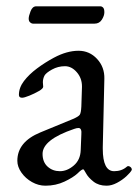

<svg xmlns="http://www.w3.org/2000/svg" viewBox="-20 -575 439 609"><path d="M298 -555Q303 -555 307 -551Q311 -547 311 -536Q311 -525 303 -512.5Q295 -500 280 -500H85Q80 -500 75.5 -504Q71 -508 71 -516Q71 -524 77 -539.5Q83 -555 95 -555ZM117 -300Q117 -294 103 -286Q89 -278 73 -271.5Q57 -265 50 -265Q40 -265 40 -274Q40 -297 56 -318Q72 -339 97.5 -358Q123 -377 151 -392Q192 -414 229 -414Q264 -414 288 -388Q312 -362 311 -325L306 -109V-103Q306 -32 342 -32Q366 -32 382 -46Q386 -50 392 -46.5Q398 -43 398 -37V-36Q394 -28 381 -16Q368 -4 351 5Q334 14 318 14Q293 14 276.5 1Q260 -12 253 -25Q246 -38 244 -38Q239 -38 226 -25Q212 -12 184.5 1Q157 14 124 14Q102 14 81.5 2.5Q61 -9 48 -27.5Q35 -46 35 -65Q35 -125 108 -155L210 -197Q229 -205 233 -211Q237 -217 238 -237L240 -299V-301Q240 -327 223.5 -346Q207 -365 186 -365Q164 -365 145 -354.5Q126 -344 121 -335Q116 -325 116 -314ZM115 -87Q115 -61 131 -46.5Q147 -32 170 -32Q193 -32 214 -50Q235 -68 236 -99L238 -148Q240 -169 229 -169Q223 -169 215 -166Q115 -132 115 -87Z"/></svg>

Font: Benne
Style: Regular
Weight: 400
Designer: John-Daniel Harrington
Version: Version 1.001